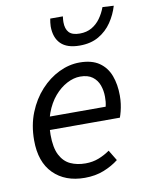

<svg xmlns="http://www.w3.org/2000/svg" viewBox="-83 -783 658 855"><g transform="rotate(-10 245.5 -355.5)"><path d="M231.4 12Q142.6 12 89.9 -40.8Q37.3 -93.5 37.3 -191.4Q37.3 -260 59.8 -316Q82.3 -372 119.7 -412.8Q157 -453.6 203 -475.8Q248.9 -498 296.1 -498Q351.4 -498 384.8 -474.9Q418.1 -451.9 433 -412.1Q447.9 -372.2 447.9 -322Q447.9 -302.3 445.5 -284.8Q443.1 -267.2 439.2 -251.9Q435.3 -236.7 431 -224.8H94.4L102.2 -283.9H377.1Q380.1 -296.5 381 -306.1Q381.9 -315.7 381.9 -328Q381.9 -355.9 373.1 -380.4Q364.2 -405 343.6 -420.4Q323 -435.8 288 -435.8Q259 -435.8 228.2 -419.7Q197.4 -403.6 171.6 -373.5Q145.8 -343.3 129.8 -300Q113.7 -256.7 113.7 -203.2Q113.7 -144.5 130.9 -111.3Q148.1 -78.1 177.9 -64.4Q207.7 -50.8 245.6 -50.8Q278.1 -50.8 305.5 -61.5Q332.8 -72.1 356.1 -88.7L384.9 -41.2Q356 -18.4 317.5 -3.2Q279 12 231.4 12ZM311.4 -572Q254 -572 226.1 -599.7Q198.1 -627.4 198.1 -678.8Q198.1 -686.3 199.4 -695.9Q200.7 -705.4 202.1 -713.2H259.2Q258.2 -704.4 257.7 -698.4Q257.2 -692.5 257.2 -687.5Q257.2 -656.7 271.9 -640.7Q286.6 -624.7 320.7 -624.7Q351.7 -624.7 374.8 -638Q397.9 -651.3 414 -673.7Q430.1 -696 440.1 -723.2L490.7 -720.5Q479.2 -681.4 456.2 -647.5Q433.2 -613.6 397.4 -592.8Q361.7 -572 311.4 -572Z"/></g></svg>

Font: Source Sans 3 VF
Style: Italic
Weight: 200
Italic angle: -11°
Designer: Paul D. Hunt
Foundry: Adobe Systems Incorporated
Version: Version 3.042;hotconv 1.0.118;makeotfexe 2.5.65603